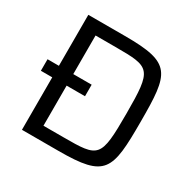

<svg xmlns="http://www.w3.org/2000/svg" viewBox="-153 -841 995 995"><g transform="rotate(30 344.5 -344.0)"><path d="M100 0H319C599 0 612 -52 612 -344C612 -636 599 -688 319 -688H100V-383H32V-314H100ZM186 -74V-314H296V-383H186V-614H305C513 -614 527 -610 527 -344C527 -77 516 -74 305 -74Z"/></g></svg>

Font: Saira UNSAM SC
Style: Regular
Weight: 400
Designer: Hector Gatti with collaboration of the Omnibus-Type team
Foundry: Omnibus-Type
Version: Version 1.072;PS 001.072;hotconv 1.0.88;makeotf.lib2.5.64775